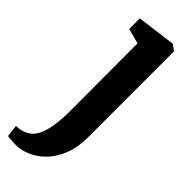

<svg xmlns="http://www.w3.org/2000/svg" viewBox="-290 -587 851 851"><g transform="rotate(45 135.0 -161.5)"><path d="M45.5 243Q38 243 25.2 242.8Q12.5 242.5 0.8 241.5Q-11 240.5 -15 239L-21.5 183Q-14.5 183 0 181Q14.5 179 30.5 171.5Q56.5 160.5 72 132.8Q87.5 105 94.5 62.5Q101.5 20 101.5 -36L100.5 -457L29.5 -476V-542.5L210 -566H213L240 -546.5V-8.5Q240 53.5 222.2 100.2Q204.5 147 175.5 178Q146.5 209 112.2 225.2Q78 241.5 45.5 243Z"/></g></svg>

Font: Merriweather 24pt SemiCondensed
Style: Bold
Weight: 700
Width: 4
Designer: Eben Sorkin
Foundry: Eben Sorkin
Version: Version 2.100